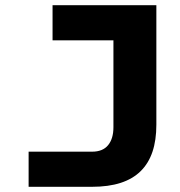

<svg xmlns="http://www.w3.org/2000/svg" viewBox="-20 -718 690 738"><path d="M90 0V-135H334Q375 -135 395.5 -160Q416 -185 416 -229V-698H581V-239Q581 -179 566 -134.5Q551 -90 520.5 -60Q490 -30 443.5 -15Q397 0 334 0ZM182 -698H567V-563H182Z"/></svg>

Font: Azeret Mono Thin
Style: Bold
Weight: 700
Version: Version 1.002